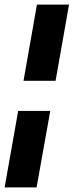

<svg xmlns="http://www.w3.org/2000/svg" viewBox="-65 -731 318 829"><path d="M-45 78H93L152 -252H13.5ZM36.5 -382H175L233 -711H94.5Z"/></svg>

Font: Anybody
Style: Bold Italic
Weight: 700
Italic angle: -10°
Designer: Tyler Finck
Foundry: Etcetera Type Company
Version: Version 1.113;gftools[0.9.25]